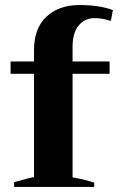

<svg xmlns="http://www.w3.org/2000/svg" viewBox="-20 -742 491 762"><path d="M268 -556V-498H415V-449H268V-38Q316 -30 354 -17V0H36V-19Q106 -39 115 -39V-449H22V-498H115V-543Q115 -630 164.5 -676Q214 -722 295 -722Q375 -722 428 -702L420 -659Q387 -670 355 -670Q317 -670 292.5 -641Q268 -612 268 -556Z"/></svg>

Font: Trirong
Style: Bold
Weight: 700
Designer: Katatrad Team
Foundry: CadsonDemak
Version: Version 1.001